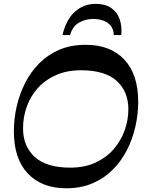

<svg xmlns="http://www.w3.org/2000/svg" viewBox="-20 -975 761 1005"><path d="M327.3 10.5Q198.9 10.5 125.7 -66.6Q52.6 -143.6 52.6 -287.8Q52.6 -352.7 67.2 -417.3Q81.8 -482 111.2 -540.2Q140.6 -598.4 185.6 -643.7Q230.5 -688.9 290.8 -714.7Q351.2 -740.5 428 -740.5Q558.5 -740.5 630.9 -662.9Q703.4 -585.3 703.4 -442.5Q703.4 -378 688.8 -313Q674.2 -248 644.8 -190.2Q615.4 -132.3 570.6 -87.2Q525.8 -42.1 465 -15.8Q404.1 10.5 327.3 10.5ZM348 -97.5Q423 -97.5 479.7 -123.7Q536.5 -149.9 574.8 -194Q613.1 -238.1 632.5 -292.7Q651.9 -347.2 651.9 -403.9Q651.2 -497.7 589.8 -552.5Q528.4 -607.2 403.9 -607.2Q330.6 -607.2 274 -582.4Q217.4 -557.6 178.8 -514.9Q140.1 -472.1 120.4 -417.6Q100.6 -363.1 100.6 -302.9Q100.6 -209.1 162.2 -153.3Q223.8 -97.5 348 -97.5ZM480.9 -954.9Q529.9 -954.9 560.8 -934.1Q591.8 -913.3 605.5 -876.7Q619.1 -840 614.8 -791.5H575.6Q574.7 -821.8 559.3 -840.3Q543.9 -858.8 519.9 -867.4Q495.8 -875.9 468.2 -875.9Q428.5 -875.9 394.2 -856.9Q359.9 -837.9 346.8 -791.5H306.9Q327.2 -875.1 373.5 -915Q419.7 -954.9 480.9 -954.9Z"/></svg>

Font: Savate ExtraLight
Style: Italic
Weight: 200
Italic angle: -11°
Designer: Max Esnée
Foundry: Plomb Type
Version: Version 2.000